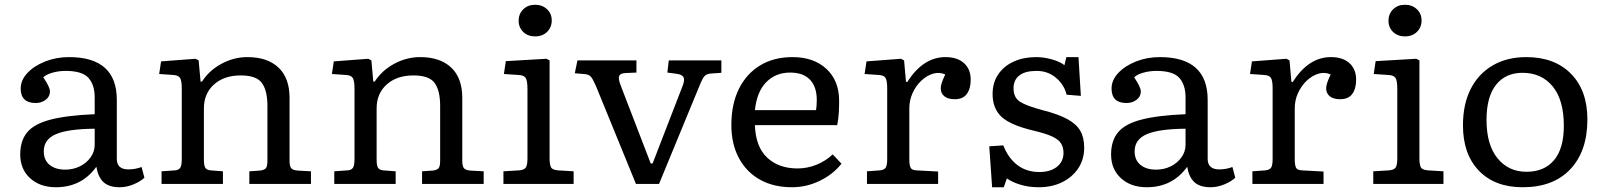

<svg xmlns="http://www.w3.org/2000/svg" viewBox="-20 -773 6750 807"><path d="M215 14Q148 14 106.5 -24Q65 -62 65 -124Q65 -181 94 -216.5Q123 -252 191.5 -270Q260 -288 378 -293V-364Q378 -416 352 -445.5Q326 -475 255 -475Q227 -475 200.5 -467.5Q174 -460 162 -448Q177 -426 183.5 -411.5Q190 -397 190 -389Q190 -367 172 -353.5Q154 -340 130 -340Q67 -340 67 -401Q67 -436 95 -466Q123 -496 169.5 -514.5Q216 -533 270 -533Q471 -533 471 -353V-105Q471 -61 520 -61Q548 -61 575 -71L587 -26Q570 -10 541 2Q512 14 483 14Q438 14 415 -7.5Q392 -29 385 -72Q323 14 215 14ZM254 -60Q288 -60 316 -74Q344 -88 361 -112Q378 -136 378 -164V-232Q266 -231 215 -209Q164 -187 164 -137Q164 -100 188.5 -80Q213 -60 254 -60Z M659 0V-53L716 -57Q730 -58 737 -67Q744 -76 744 -105V-401Q744 -433 737 -445Q730 -457 707 -458L649 -462L657 -515L802 -526L815 -519L823 -430H829Q859 -477 911 -505Q963 -533 1020 -533Q1104 -533 1150.5 -489Q1197 -445 1197 -362V-97Q1197 -77 1203 -67.5Q1209 -58 1231 -56L1287 -53V0H1028V-53L1072 -56Q1090 -58 1097 -65.5Q1104 -73 1104 -98V-328Q1104 -392 1081 -424Q1058 -456 992 -456Q922 -456 879.5 -418Q837 -380 837 -317V-102Q837 -78 842.5 -68.5Q848 -59 864 -57L917 -53V0Z M1385 0V-53L1442 -57Q1456 -58 1463 -67Q1470 -76 1470 -105V-401Q1470 -433 1463 -445Q1456 -457 1433 -458L1375 -462L1383 -515L1528 -526L1541 -519L1549 -430H1555Q1585 -477 1637 -505Q1689 -533 1746 -533Q1830 -533 1876.5 -489Q1923 -445 1923 -362V-97Q1923 -77 1929 -67.5Q1935 -58 1957 -56L2013 -53V0H1754V-53L1798 -56Q1816 -58 1823 -65.5Q1830 -73 1830 -98V-328Q1830 -392 1807 -424Q1784 -456 1718 -456Q1648 -456 1605.5 -418Q1563 -380 1563 -317V-102Q1563 -78 1568.5 -68.5Q1574 -59 1590 -57L1643 -53V0Z M2229 -620Q2199 -620 2179.5 -638.5Q2160 -657 2160 -686Q2160 -715 2179.5 -734Q2199 -753 2229 -753Q2259 -753 2279 -734.5Q2299 -716 2299 -687Q2299 -658 2279.5 -639Q2260 -620 2229 -620ZM2096 0V-53L2163 -57Q2184 -59 2190.5 -69.5Q2197 -80 2197 -108V-398Q2197 -434 2189.5 -445.5Q2182 -457 2158 -458L2098 -462L2106 -516L2277 -526L2290 -519V-104Q2290 -85 2295 -72Q2300 -59 2325 -57L2391 -53V0Z M2653 0 2485 -411Q2473 -439 2464 -450Q2455 -461 2434 -462L2396 -465L2407 -519H2655V-468L2609 -466Q2587 -465 2582.5 -453.5Q2578 -442 2588 -416L2715 -86H2723L2848 -409Q2859 -436 2853 -448Q2847 -460 2823 -463L2785 -468L2791 -519H3012V-467L2969 -464Q2951 -463 2942 -454Q2933 -445 2919 -410L2750 0Z M3309 14Q3231 14 3174 -18Q3117 -50 3085.5 -109Q3054 -168 3054 -247Q3054 -336 3086 -400Q3118 -464 3175.5 -498.5Q3233 -533 3311 -533Q3400 -533 3453.5 -483.5Q3507 -434 3507 -349Q3507 -323 3505.5 -298.5Q3504 -274 3499 -247H3153Q3156 -156 3204.5 -110.5Q3253 -65 3332 -65Q3373 -65 3411.5 -80.5Q3450 -96 3480 -124L3517 -85Q3480 -39 3424.5 -12.5Q3369 14 3309 14ZM3153 -310H3410Q3413 -330 3413 -353Q3413 -408 3384.5 -438Q3356 -468 3301 -468Q3240 -468 3200.5 -427.5Q3161 -387 3153 -310Z M3624 0V-53L3679 -57Q3697 -59 3703 -69Q3709 -79 3709 -105V-401Q3709 -434 3702 -445.5Q3695 -457 3672 -458L3614 -462L3622 -515L3767 -526L3780 -519L3788 -429H3794Q3860 -533 3954 -533Q4004 -533 4032 -507.5Q4060 -482 4060 -438Q4060 -401 4044 -378.5Q4028 -356 3993 -356Q3964 -356 3949 -368.5Q3934 -381 3934 -402Q3934 -412 3938.5 -425.5Q3943 -439 3953 -460Q3929 -471 3902.5 -463.5Q3876 -456 3853 -434.5Q3830 -413 3816 -382.5Q3802 -352 3802 -318V-103Q3802 -80 3807 -69Q3812 -58 3831 -57L3923 -52V0Z M4150 14 4138 -158 4197 -162Q4218 -108 4256.5 -79Q4295 -50 4348 -50Q4395 -50 4422.5 -72Q4450 -94 4450 -130Q4450 -154 4439.5 -170.5Q4429 -187 4402 -199.5Q4375 -212 4324 -224Q4227 -247 4189.5 -282Q4152 -317 4152 -378Q4152 -426 4176 -461Q4200 -496 4241.5 -514.5Q4283 -533 4335 -533Q4367 -533 4401 -523.5Q4435 -514 4454 -499L4462 -533H4513L4523 -370L4463 -375Q4453 -417 4418.5 -446Q4384 -475 4337 -475Q4289 -475 4264.5 -456Q4240 -437 4240 -402Q4240 -363 4267 -345.5Q4294 -328 4362 -310Q4429 -293 4467 -272Q4505 -251 4521 -222.5Q4537 -194 4537 -152Q4537 -103 4512 -65.5Q4487 -28 4444 -7Q4401 14 4346 14Q4304 14 4269.5 3.5Q4235 -7 4212 -23L4199 14Z M4800 14Q4733 14 4691.5 -24Q4650 -62 4650 -124Q4650 -181 4679 -216.5Q4708 -252 4776.5 -270Q4845 -288 4963 -293V-364Q4963 -416 4937 -445.5Q4911 -475 4840 -475Q4812 -475 4785.5 -467.5Q4759 -460 4747 -448Q4762 -426 4768.5 -411.5Q4775 -397 4775 -389Q4775 -367 4757 -353.5Q4739 -340 4715 -340Q4652 -340 4652 -401Q4652 -436 4680 -466Q4708 -496 4754.5 -514.5Q4801 -533 4855 -533Q5056 -533 5056 -353V-105Q5056 -61 5105 -61Q5133 -61 5160 -71L5172 -26Q5155 -10 5126 2Q5097 14 5068 14Q5023 14 5000 -7.5Q4977 -29 4970 -72Q4908 14 4800 14ZM4839 -60Q4873 -60 4901 -74Q4929 -88 4946 -112Q4963 -136 4963 -164V-232Q4851 -231 4800 -209Q4749 -187 4749 -137Q4749 -100 4773.5 -80Q4798 -60 4839 -60Z M5244 0V-53L5299 -57Q5317 -59 5323 -69Q5329 -79 5329 -105V-401Q5329 -434 5322 -445.5Q5315 -457 5292 -458L5234 -462L5242 -515L5387 -526L5400 -519L5408 -429H5414Q5480 -533 5574 -533Q5624 -533 5652 -507.5Q5680 -482 5680 -438Q5680 -401 5664 -378.5Q5648 -356 5613 -356Q5584 -356 5569 -368.5Q5554 -381 5554 -402Q5554 -412 5558.5 -425.5Q5563 -439 5573 -460Q5549 -471 5522.5 -463.5Q5496 -456 5473 -434.5Q5450 -413 5436 -382.5Q5422 -352 5422 -318V-103Q5422 -80 5427 -69Q5432 -58 5451 -57L5543 -52V0Z M5885 -620Q5855 -620 5835.5 -638.5Q5816 -657 5816 -686Q5816 -715 5835.5 -734Q5855 -753 5885 -753Q5915 -753 5935 -734.5Q5955 -716 5955 -687Q5955 -658 5935.5 -639Q5916 -620 5885 -620ZM5752 0V-53L5819 -57Q5840 -59 5846.5 -69.5Q5853 -80 5853 -108V-398Q5853 -434 5845.5 -445.5Q5838 -457 5814 -458L5754 -462L5762 -516L5933 -526L5946 -519V-104Q5946 -85 5951 -72Q5956 -59 5981 -57L6047 -53V0Z M6380 14Q6263 14 6196 -55.5Q6129 -125 6129 -246Q6129 -335 6161.5 -399Q6194 -463 6254 -498Q6314 -533 6395 -533Q6514 -533 6583 -463Q6652 -393 6652 -271Q6652 -138 6580.5 -62Q6509 14 6380 14ZM6396 -51Q6471 -51 6512 -100Q6553 -149 6553 -244Q6553 -353 6506 -410Q6459 -467 6379 -467Q6308 -467 6268 -416.5Q6228 -366 6228 -269Q6228 -165 6274 -108Q6320 -51 6396 -51Z"/></svg>

Font: Literata 7pt
Style: Regular
Weight: 400
Designer: Latin by Veronika Burian and Jose Scaglione. Greek by Irene Vlachou. Cyrillic by Vera Evstafieva.
Foundry: TypeTogether
Version: Version 3.002